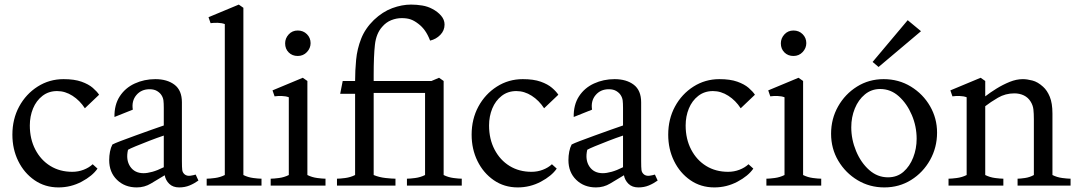

<svg xmlns="http://www.w3.org/2000/svg" viewBox="-20 -809 4709 837"><path d="M235 8Q176 8 130.5 -23.5Q85 -55 59.5 -107Q34 -159 34 -222Q34 -290 63.5 -344.5Q93 -399 144 -431.5Q195 -464 257 -464Q304 -464 335 -453Q366 -442 384.5 -426Q403 -410 412 -396L350 -337Q328 -371 296 -391.5Q264 -412 229 -412Q192 -412 165 -391Q138 -370 124 -336Q110 -302 110 -262Q110 -203 134 -157Q158 -111 199.5 -85.5Q241 -60 295 -60Q321 -60 344.5 -69Q368 -78 384 -93L405 -74Q383 -42 336 -17Q289 8 235 8Z M576 8Q524 8 490 -25Q456 -58 456 -111Q456 -130 459.5 -148Q463 -166 470 -179Q479 -184 506.5 -194.5Q534 -205 570 -218Q606 -231 639.5 -243Q673 -255 694 -262V-339Q694 -359 692.5 -371Q691 -383 684 -394Q678 -404 665 -412Q652 -420 632 -420Q596 -420 574.5 -394.5Q553 -369 559 -331L479 -299Q478 -352 502 -389Q526 -426 567.5 -445Q609 -464 657 -464Q709 -464 741 -439.5Q773 -415 773 -363V-107Q773 -79 774.5 -67.5Q776 -56 786 -48Q796 -41 810 -43Q824 -45 833 -48L845 -22Q827 -9 806.5 -0.5Q786 8 761 8Q734 8 718 -7.5Q702 -23 698 -45Q666 -26 638 -9Q610 8 576 8ZM606 -54Q622 -54 644 -60Q666 -66 694 -80V-218Q664 -208 630.5 -195Q597 -182 571.5 -171.5Q546 -161 538 -156Q528 -112 547.5 -83Q567 -54 606 -54Z M881 0V-30Q894 -30 917 -33Q940 -36 960 -46V-704Q947 -709 929.5 -709.5Q912 -710 898 -708L889 -734L1021 -789L1041 -775V-46Q1061 -36 1084 -33Q1107 -30 1120 -30V0Z M1160 0V-30Q1173 -30 1196 -33Q1219 -36 1239 -46V-385Q1226 -390 1208.5 -390.5Q1191 -391 1177 -389L1168 -415L1300 -470L1320 -456V-46Q1340 -36 1363 -33Q1386 -30 1399 -30V0ZM1278 -565Q1254 -565 1238.5 -580.5Q1223 -596 1223 -620Q1223 -642 1238.5 -659Q1254 -676 1278 -676Q1302 -676 1318 -660Q1334 -644 1334 -621Q1334 -599 1318 -582Q1302 -565 1278 -565Z M1474 -456H1528Q1528 -501 1532.5 -548.5Q1537 -596 1554.5 -640.5Q1572 -685 1610 -722Q1648 -758 1690 -773.5Q1732 -789 1772 -789Q1796 -789 1820.5 -785Q1845 -781 1865 -770Q1888 -758 1903 -740.5Q1918 -723 1918 -702Q1918 -676 1899.5 -657Q1881 -638 1855 -632Q1845 -658 1832.5 -675.5Q1820 -693 1804 -705Q1786 -719 1770 -724.5Q1754 -730 1731 -730Q1708 -730 1685.5 -721Q1663 -712 1646 -692Q1620 -663 1614.5 -614.5Q1609 -566 1609 -481V-456H1861L1894 -470L1914 -456V-46Q1934 -36 1957 -33Q1980 -30 1993 -30V0H1754V-30Q1767 -30 1790 -33Q1813 -36 1833 -46V-404H1609V-46Q1633 -36 1661 -33Q1689 -30 1704 -30V0H1449V-30Q1462 -30 1485 -33Q1508 -36 1528 -46V-400H1463Z M2237 8Q2178 8 2132.5 -23.5Q2087 -55 2061.5 -107Q2036 -159 2036 -222Q2036 -290 2065.5 -344.5Q2095 -399 2146 -431.5Q2197 -464 2259 -464Q2306 -464 2337 -453Q2368 -442 2386.5 -426Q2405 -410 2414 -396L2352 -337Q2330 -371 2298 -391.5Q2266 -412 2231 -412Q2194 -412 2167 -391Q2140 -370 2126 -336Q2112 -302 2112 -262Q2112 -203 2136 -157Q2160 -111 2201.5 -85.5Q2243 -60 2297 -60Q2323 -60 2346.5 -69Q2370 -78 2386 -93L2407 -74Q2385 -42 2338 -17Q2291 8 2237 8Z M2578 8Q2526 8 2492 -25Q2458 -58 2458 -111Q2458 -130 2461.5 -148Q2465 -166 2472 -179Q2481 -184 2508.5 -194.5Q2536 -205 2572 -218Q2608 -231 2641.5 -243Q2675 -255 2696 -262V-339Q2696 -359 2694.5 -371Q2693 -383 2686 -394Q2680 -404 2667 -412Q2654 -420 2634 -420Q2598 -420 2576.5 -394.5Q2555 -369 2561 -331L2481 -299Q2480 -352 2504 -389Q2528 -426 2569.5 -445Q2611 -464 2659 -464Q2711 -464 2743 -439.5Q2775 -415 2775 -363V-107Q2775 -79 2776.5 -67.5Q2778 -56 2788 -48Q2798 -41 2812 -43Q2826 -45 2835 -48L2847 -22Q2829 -9 2808.5 -0.5Q2788 8 2763 8Q2736 8 2720 -7.5Q2704 -23 2700 -45Q2668 -26 2640 -9Q2612 8 2578 8ZM2608 -54Q2624 -54 2646 -60Q2668 -66 2696 -80V-218Q2666 -208 2632.5 -195Q2599 -182 2573.5 -171.5Q2548 -161 2540 -156Q2530 -112 2549.5 -83Q2569 -54 2608 -54Z M3094 8Q3035 8 2989.5 -23.5Q2944 -55 2918.5 -107Q2893 -159 2893 -222Q2893 -290 2922.5 -344.5Q2952 -399 3003 -431.5Q3054 -464 3116 -464Q3163 -464 3194 -453Q3225 -442 3243.5 -426Q3262 -410 3271 -396L3209 -337Q3187 -371 3155 -391.5Q3123 -412 3088 -412Q3051 -412 3024 -391Q2997 -370 2983 -336Q2969 -302 2969 -262Q2969 -203 2993 -157Q3017 -111 3058.5 -85.5Q3100 -60 3154 -60Q3180 -60 3203.5 -69Q3227 -78 3243 -93L3264 -74Q3242 -42 3195 -17Q3148 8 3094 8Z M3321 0V-30Q3334 -30 3357 -33Q3380 -36 3400 -46V-385Q3387 -390 3369.5 -390.5Q3352 -391 3338 -389L3329 -415L3461 -470L3481 -456V-46Q3501 -36 3524 -33Q3547 -30 3560 -30V0ZM3439 -565Q3415 -565 3399.5 -580.5Q3384 -596 3384 -620Q3384 -642 3399.5 -659Q3415 -676 3439 -676Q3463 -676 3479 -660Q3495 -644 3495 -621Q3495 -599 3479 -582Q3463 -565 3439 -565Z M3835 8Q3771 8 3718.5 -23.5Q3666 -55 3634.5 -108Q3603 -161 3603 -226Q3603 -291 3633.5 -345Q3664 -399 3716 -431.5Q3768 -464 3832 -464Q3898 -464 3951 -431.5Q4004 -399 4034.5 -346Q4065 -293 4065 -231Q4065 -166 4034.5 -111.5Q4004 -57 3952 -24.5Q3900 8 3835 8ZM3851 -36Q3891 -36 3918.5 -60Q3946 -84 3961 -122.5Q3976 -161 3976 -204Q3976 -258 3955 -307.5Q3934 -357 3898.5 -389Q3863 -421 3817 -421Q3779 -421 3750.5 -397.5Q3722 -374 3706.5 -336Q3691 -298 3691 -254Q3691 -201 3712 -150.5Q3733 -100 3769 -68Q3805 -36 3851 -36ZM3810 -517 3784 -539 3937 -721 3995 -673Z M4115 0V-30Q4128 -30 4151 -33Q4174 -36 4194 -46V-385Q4181 -390 4163.5 -390.5Q4146 -391 4132 -389L4123 -415L4255 -470L4275 -456V-389Q4297 -406 4324.5 -423Q4352 -440 4381.5 -452Q4411 -464 4439 -464Q4457 -464 4480.5 -458Q4504 -452 4527 -431Q4545 -415 4556.5 -387Q4568 -359 4568 -314V-46Q4588 -36 4611 -33Q4634 -30 4647 -30V0H4416V-30Q4427 -30 4448 -33Q4469 -36 4487 -46V-289Q4487 -314 4485 -332Q4483 -350 4473 -366Q4462 -384 4443.5 -393Q4425 -402 4402 -402Q4363 -402 4330.5 -383Q4298 -364 4275 -346V-46Q4295 -36 4318 -33Q4341 -30 4354 -30V0Z"/></svg>

Font: Joan
Style: Regular
Weight: 400
Designer: Paolo Biagini
Version: Version 1.001; ttfautohint (v1.8.4.7-5d5b);gftools[0.9.30]